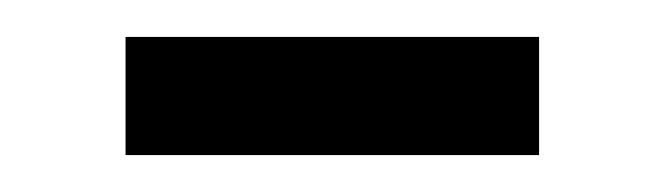

<svg xmlns="http://www.w3.org/2000/svg" viewBox="-20 51 360 104"><path d="M272 135H48V71H272Z"/></svg>

Font: Tanohe Sans
Style: Regular
Weight: 400
Designer: Village Type and Design LLC & Cristiano Sobral
Foundry: Cooper Hewitt Smithsonian Design Museum
Version: Version 1.00;September 29, 2021;FontCreator 13.0.0.2655 64-b